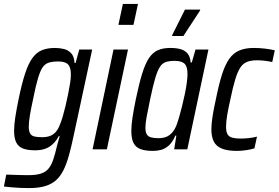

<svg xmlns="http://www.w3.org/2000/svg" viewBox="-56 -763 1424 981"><path d="M92 198Q71 198 47.5 197Q24 196 2.5 194Q-19 192 -36 190L-24 129Q-1 130 18 130.5Q37 131 54.5 131.5Q72 132 87 132Q127 132 151.5 124.5Q176 117 191 99.5Q206 82 216 52.5Q226 23 236 -21Q239 -31 242.5 -44Q246 -57 249 -67H244Q231 -43 213.5 -26.5Q196 -10 174 -2.5Q152 5 123 5Q86 5 62 -4Q38 -13 27 -35Q16 -57 16 -95Q16 -124 22 -163.5Q28 -203 39 -256Q55 -334 71.5 -385Q88 -436 108.5 -465Q129 -494 157 -506Q185 -518 225 -518Q249 -518 271 -512.5Q293 -507 308 -490.5Q323 -474 325 -441H330L349 -510H415L321 -73Q309 -15 296.5 30Q284 75 268 107Q252 139 229 159Q206 179 172.5 188.5Q139 198 92 198ZM159 -62Q183 -62 200 -68.5Q217 -75 229.5 -89.5Q242 -104 250 -126Q257 -142 264.5 -167.5Q272 -193 279 -222.5Q286 -252 292 -282Q298 -312 302 -337Q306 -362 306 -378Q307 -418 292 -433.5Q277 -449 242 -449Q213 -449 193.5 -443Q174 -437 161.5 -418.5Q149 -400 137.5 -361Q126 -322 113 -256Q102 -206 96.5 -172Q91 -138 91 -116Q91 -93 98 -81Q105 -69 120.5 -65.5Q136 -62 159 -62Z M549 -636 572 -743H649L626 -636ZM417 0 524 -510H598L490 0Z M726 8Q687 8 662.5 -1Q638 -10 626.5 -32Q615 -54 615 -94Q615 -122 621 -162.5Q627 -203 638 -256Q654 -333 669.5 -384Q685 -435 704 -464.5Q723 -494 749.5 -506Q776 -518 814 -518Q844 -518 866 -512Q888 -506 902 -490Q916 -474 918 -444H924L943 -510H1009L901 0H834L845 -70H840Q826 -37 807 -20Q788 -3 767.5 2.5Q747 8 726 8ZM754 -57Q777 -57 794 -64Q811 -71 824 -86Q837 -101 846 -124Q852 -140 859.5 -165.5Q867 -191 874.5 -221.5Q882 -252 888.5 -283Q895 -314 898.5 -341Q902 -368 902 -385Q902 -423 887 -437.5Q872 -452 836 -452Q809 -452 791 -446Q773 -440 760.5 -420.5Q748 -401 736.5 -361.5Q725 -322 711 -255Q700 -202 693.5 -167.5Q687 -133 687 -111Q687 -88 694 -76.5Q701 -65 716 -61Q731 -57 754 -57ZM823 -579 824 -584 889 -714H967L966 -709L881 -579Z M1154 8Q1106 8 1077 -4Q1048 -16 1036 -40.5Q1024 -65 1024 -102Q1024 -130 1030 -168.5Q1036 -207 1047 -256Q1062 -331 1078 -381.5Q1094 -432 1115 -462Q1136 -492 1166.5 -505Q1197 -518 1241 -518Q1269 -518 1298.5 -514.5Q1328 -511 1348 -506L1335 -446Q1319 -450 1297.5 -452.5Q1276 -455 1257 -455Q1227 -455 1206.5 -447Q1186 -439 1172 -418Q1158 -397 1146 -357.5Q1134 -318 1121 -255Q1110 -207 1104.5 -173Q1099 -139 1099 -116Q1099 -90 1106.5 -77Q1114 -64 1131 -59.5Q1148 -55 1173 -55Q1193 -55 1216 -57.5Q1239 -60 1257 -65L1244 -5Q1225 1 1200.5 4.5Q1176 8 1154 8Z"/></svg>

Font: Saira Condensed
Style: Italic
Weight: 400
Width: 3
Italic angle: -12°
Designer: Hector Gatti with collaboration of the Omnibus-Type team
Foundry: Omnibus-Type
Version: Version 1.100